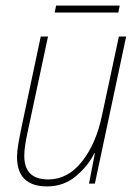

<svg xmlns="http://www.w3.org/2000/svg" viewBox="-20 -658 496 688"><path d="M149 10Q209 10 253 -27.5Q297 -65 318 -109H320L299 0H320L432 -527H406L346 -247Q325 -144 274 -79.5Q223 -15 153 -15Q67 -15 67 -99Q67 -118 70.5 -140Q74 -162 79 -185L152 -527H126L55 -192Q50 -168 45.5 -141.5Q41 -115 41 -96Q41 10 149 10ZM176 -613 181 -638H409L404 -613Z"/></svg>

Font: Noto Sans UI SemiCondensed Thin
Style: Italic
Weight: 250
Width: 4
Italic angle: -12°
Designer: Monotype Design Team
Foundry: Monotype Imaging Inc.
Version: Version 1.901